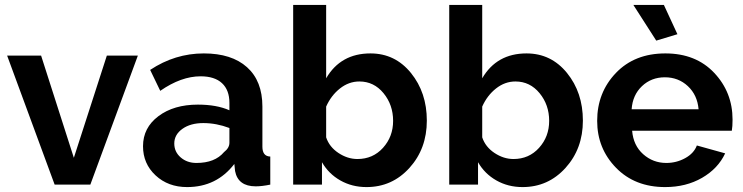

<svg xmlns="http://www.w3.org/2000/svg" viewBox="-20 -750 3017 780"><path d="M347 0H202L9 -524H147L280 -109L414 -524H540Z M740 10Q663 10 612 -37.5Q561 -85 561 -156Q561 -231 623.5 -278Q686 -325 784 -325Q860 -325 912 -302V-332Q912 -384 882 -412Q852 -440 795 -440Q716 -440 631 -381L590 -466Q691 -533 808 -533Q921 -533 983.5 -477Q1046 -421 1046 -317V-154Q1046 -115 1078 -114V0Q1044 7 1019 7Q947 7 935 -55L932 -84Q860 10 740 10ZM778 -88Q853 -88 890 -132Q912 -149 912 -170V-230Q859 -250 806 -250Q754 -250 721 -226.5Q688 -203 688 -167Q688 -133 714 -110.5Q740 -88 778 -88Z M1469 10Q1410 10 1362.5 -17Q1315 -44 1288 -91V0H1171V-730H1305V-432Q1364 -533 1485 -533Q1585 -533 1649.5 -453.5Q1714 -374 1714 -260Q1714 -146 1643.5 -68Q1573 10 1469 10ZM1432 -104Q1495 -104 1536 -149.5Q1577 -195 1577 -259Q1577 -324 1538 -371.5Q1499 -419 1440 -419Q1397 -419 1361 -390.5Q1325 -362 1305 -317V-192Q1318 -153 1355 -128.5Q1392 -104 1432 -104Z M2103 10Q2044 10 1996.5 -17Q1949 -44 1922 -91V0H1805V-730H1939V-432Q1998 -533 2119 -533Q2219 -533 2283.5 -453.5Q2348 -374 2348 -260Q2348 -146 2277.5 -68Q2207 10 2103 10ZM2066 -104Q2129 -104 2170 -149.5Q2211 -195 2211 -259Q2211 -324 2172 -371.5Q2133 -419 2074 -419Q2031 -419 1995 -390.5Q1959 -362 1939 -317V-192Q1952 -153 1989 -128.5Q2026 -104 2066 -104Z M2682 10Q2559 10 2482.5 -68.5Q2406 -147 2406 -259Q2406 -374 2482 -453.5Q2558 -533 2683 -533Q2807 -533 2881.5 -454Q2956 -375 2956 -264Q2956 -236 2953 -219H2548Q2553 -159 2593 -123.5Q2633 -88 2687 -88Q2728 -88 2763.5 -107.5Q2799 -127 2811 -159L2926 -127Q2897 -65 2832 -27.5Q2767 10 2682 10ZM2546 -306H2818Q2813 -364 2774.5 -400Q2736 -436 2681 -436Q2626 -436 2588 -400Q2550 -364 2546 -306ZM2646 -585 2553 -730H2677L2732 -611Z"/></svg>

Font: Raleway
Style: Bold
Weight: 700
Designer: Matt McInerney, Pablo Impallari, Rodrigo Fuenzalida
Foundry: Matt McInerney, Pablo Impallari, Rodrigo Fuenzalida
Version: Version 3.000